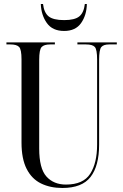

<svg xmlns="http://www.w3.org/2000/svg" viewBox="-20 -925 613 955"><path d="M290 10Q230 10 184 -12.5Q138 -35 112.5 -85Q87 -135 87 -216V-630Q87 -679 75 -691.5Q63 -704 32 -704H12V-714H253V-704H230Q199 -704 187 -691Q175 -678 175 -627V-186Q175 -87 211 -47Q247 -7 308 -7Q394 -7 428.5 -60.5Q463 -114 463 -206V-629Q463 -679 451.5 -691.5Q440 -704 408 -704H365V-714H561V-704H523Q495 -704 484 -691Q473 -678 473 -627V-206Q473 -100 430.5 -45Q388 10 290 10ZM299 -771Q241 -771 213 -810.5Q185 -850 183 -905H194Q199 -862 222 -843.5Q245 -825 299 -825Q352 -825 374.5 -843.5Q397 -862 402 -905H412Q411 -850 383.5 -810.5Q356 -771 299 -771Z"/></svg>

Font: Noto Serif Display ExtraCondensed
Style: Regular
Weight: 400
Width: 2
Designer: Monotype Design Team
Foundry: Monotype Imaging Inc.
Version: Version 2.009